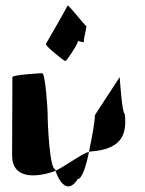

<svg xmlns="http://www.w3.org/2000/svg" viewBox="-20 -812 515 682"><path d="M23 -260C23 -175 108 -180 177 -205C176 -207 177 -209 176 -211C157 -211 149 -366 149 -416C149 -424 141 -552 130 -552C120 -552 24 -546 24 -538C24 -538 23 -340 23 -260ZM143 -656C141 -648 208 -595 212 -595C217 -595 259 -659 257 -667C257 -667 280 -658 278 -665C276 -672 290 -720 286 -720C282 -720 222 -798 220 -792C218 -786 144 -657 143 -656ZM177 -205C195 -153 226 -127 256 -176C271 -176 286 -221 296 -273C269 -265 220 -227 177 -205ZM296 -273C299 -274 302 -274 304 -274C400 -282 434 -322 423 -408C413 -408 405 -546 405 -538L317 -403C317 -376 306 -322 296 -273Z"/></svg>

Font: Ampere
Style: SCUltCnd
Weight: 400
Version: Version 1